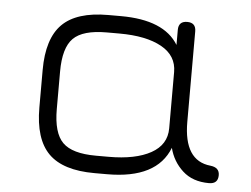

<svg xmlns="http://www.w3.org/2000/svg" viewBox="-41 -522 746 571"><g transform="rotate(5 332.0 -236.0)"><path d="M80 -180V-292Q80 -386 123 -429Q166 -472 260 -472H298Q427 -472 470 -401V-446Q470 -472 496 -472Q522 -472 522 -446V-176Q522 -60 602 -52Q629 -49 629 -26Q629 0 602 0Q553 0 523 -27.5Q493 -55 483 -95Q446 0 298 0H260Q166 0 123 -43Q80 -86 80 -180ZM132 -180Q132 -109 160.5 -80.5Q189 -52 260 -52H298Q378 -52 424 -77.5Q470 -103 470 -152V-320Q470 -369 424 -394.5Q378 -420 298 -420H260Q189 -420 160.5 -391.5Q132 -363 132 -292Z"/></g></svg>

Font: Jura
Style: Regular
Weight: 400
Designer: Daniel Johnson, Alexei Vanyashin
Foundry: Daniel Johnson
Version: Version 5.103